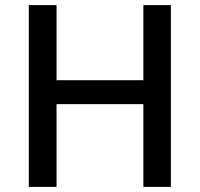

<svg xmlns="http://www.w3.org/2000/svg" viewBox="-20 -734 786 754"><path d="M651 0V-714H543V-419H202V-714H93V0H202V-325H543V0Z"/></svg>

Font: Noto Sans Lao UI Med
Style: Regular
Weight: 500
Designer: Monotype Design Team
Foundry: Monotype Imaging Inc.
Version: Version 2.000